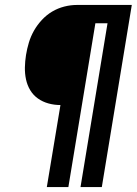

<svg xmlns="http://www.w3.org/2000/svg" viewBox="-20 -755 552 775"><path d="M169 0 224 -331Q199 -331 175.5 -337.5Q152 -344 133 -357.5Q114 -371 102 -391Q90 -411 85 -434.5Q80 -458 80.5 -483Q81 -508 85 -533Q89 -558 96.5 -583Q104 -608 117 -631Q130 -654 149 -674.5Q168 -695 191 -708.5Q214 -722 239.5 -728.5Q265 -735 290 -735H512L391 0H305L414 -661H365L256 0Z"/></svg>

Font: Iosevka SS18
Style: Bold Italic
Weight: 700
Italic angle: -9°
Monospace: yes
Designer: Belleve Invis
Foundry: Belleve Invis
Version: Version 25.1.1; ttfautohint (v1.8.4)